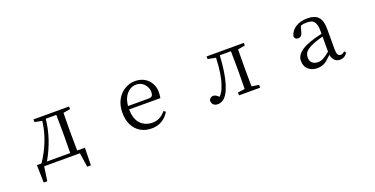

<svg xmlns="http://www.w3.org/2000/svg" viewBox="-23 -1217 4046 2069"><g transform="rotate(-20 2000.0 -182.5)"><path d="M217.8 -38.1H270.5Q409.2 -245.1 435.5 -466.8L351.6 -483.4V-513.7H759.8V-483.4L679.7 -469.7Q677.7 -387.7 677.7 -286.1V-227.5Q677.7 -121.1 679.7 -38.1H768.6L763.7 163.1H721.7L697.3 0H287.1L263.7 163.1H222.7ZM333 -38.1H599.6Q601.6 -122.1 601.6 -227.5V-286.1Q601.6 -394.5 599.6 -475.6H478.5Q456.1 -252 333 -38.1ZM439.5 -483.4Z M1276.4 -252.9Q1276.4 -337.9 1310.1 -399.4Q1343.8 -460.9 1399.9 -494.6Q1456.1 -528.3 1517.6 -528.3Q1579.1 -528.3 1624.5 -502.9Q1669.9 -477.5 1695.8 -431.6Q1721.7 -385.7 1721.7 -335Q1721.7 -283.2 1714.8 -261.7L1357.4 -262.7Q1358.4 -152.3 1411.1 -97.2Q1463.9 -42 1549.8 -42Q1634.8 -42 1699.2 -120.1L1720.7 -103.5Q1689.5 -49.8 1638.7 -18.1Q1587.9 13.7 1517.6 13.7Q1447.3 13.7 1393.1 -17.6Q1338.9 -48.8 1307.6 -108.4Q1276.4 -168 1276.4 -252.9ZM1358.4 -300.8H1592.8Q1626 -300.8 1636.2 -315.9Q1646.5 -331.1 1646.5 -360.4Q1646.5 -389.6 1629.9 -420.4Q1613.3 -451.2 1584.5 -469.7Q1555.7 -488.3 1517.6 -488.3Q1479.5 -488.3 1445.8 -467.8Q1412.1 -447.3 1388.2 -405.8Q1364.3 -364.3 1358.4 -300.8Z M2209 -56.6Q2225.6 -90.8 2256.8 -90.8Q2287.1 -90.8 2319.3 -56.6Q2358.4 -91.8 2381.8 -168Q2420.9 -276.4 2427.7 -465.8L2336.9 -483.4V-513.7H2763.7V-483.4L2681.6 -468.8Q2679.7 -386.7 2679.7 -286.1V-227.5Q2679.7 -127 2681.6 -44.9L2763.7 -32.2V0H2521.5V-32.2L2602.5 -43.9Q2604.5 -127.9 2604.5 -227.5V-286.1Q2604.5 -395.5 2602.5 -476.6H2474.6Q2463.9 -278.3 2425.8 -156.2Q2387.7 -34.2 2330.1 -2.9Q2303.7 11.7 2275.4 11.7Q2246.1 11.7 2227.5 -4.9Q2209 -21.5 2209 -56.6Z M3275.4 -121.1Q3275.4 -254.9 3584 -319.3V-350.6Q3584 -453.1 3537.1 -476.6Q3512.7 -488.3 3473.6 -488.3Q3434.6 -488.3 3404.3 -476.6L3382.8 -403.3Q3371.1 -359.4 3333 -359.4Q3293.9 -359.4 3290 -397.5Q3305.7 -458 3360.8 -493.2Q3416 -528.3 3497.1 -528.3Q3577.1 -528.3 3618.2 -487.3Q3659.2 -446.3 3659.2 -347.7V-111.3Q3659.2 -35.2 3702.1 -35.2Q3725.6 -35.2 3748 -58.6L3764.6 -38.1Q3731.4 11.7 3677.7 11.7Q3639.6 11.7 3616.2 -12.2Q3592.8 -36.1 3585.9 -77.1Q3540 -30.3 3504.4 -8.3Q3468.8 13.7 3414.1 13.7Q3359.4 13.7 3317.4 -20Q3275.4 -53.7 3275.4 -121.1ZM3356.4 -131.8Q3356.4 -86.9 3381.8 -65.9Q3407.2 -44.9 3443.4 -44.9Q3479.5 -44.9 3507.8 -60.5Q3536.1 -76.2 3584 -114.3V-287.1Q3392.6 -237.3 3365.2 -172.9Q3356.4 -152.3 3356.4 -131.8Z"/></g></svg>

Font: GenEi Koburi Mincho v6
Style: Regular
Weight: 400
Designer: o_tamon (Modified)
Foundry: o_tamon / Adobe Systems Incorporated
Version: Version 6.1